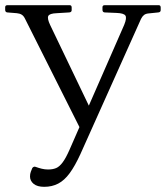

<svg xmlns="http://www.w3.org/2000/svg" viewBox="-55 -510 641 742"><path d="M116 212Q89 212 75 200.5Q61 189 61 172Q61 162 64 154Q67 146 70 139Q76 132 83 135Q94 139 106 142Q118 145 131 145Q149 145 162 139.5Q175 134 187.5 117Q200 100 214 68L425 -414Q436 -441 429.5 -450Q423 -459 396 -460L349 -462Q341 -463 341 -472V-482Q341 -490 350 -490H558Q566 -490 566 -481V-471Q566 -463 557 -462L518 -458Q508 -457 501.5 -452Q495 -447 490 -437L256 85Q235 131 214.5 159Q194 187 170 199.5Q146 212 116 212ZM41 -439Q36 -449 28.5 -453.5Q21 -458 10 -459L-27 -462Q-35 -463 -35 -472V-482Q-35 -490 -26 -490H214Q222 -490 222 -481V-471Q222 -463 213 -462L164 -459Q136 -458 131.5 -448Q127 -438 139 -413L305 -67L263 3Z"/></svg>

Font: Hahmlet Light
Style: Regular
Weight: 300
Designer: Minjoo Ham & Mark Frömberg
Foundry: hypertype
Version: Version 1.002